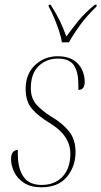

<svg xmlns="http://www.w3.org/2000/svg" viewBox="-20 -786 431 816"><path d="M156 10Q111 10 82.5 -8.5Q54 -27 40.5 -54.5Q27 -82 27 -110Q27 -131 35.5 -140Q44 -149 56 -149Q55 -137 56 -123Q57 -67 81 -33.5Q105 0 157 0Q213 0 246 -35.5Q279 -71 279 -133Q279 -171 257.5 -203.5Q236 -236 190 -264Q142 -293 115.5 -324Q89 -355 89 -408Q89 -472 129 -509.5Q169 -547 226 -547Q266 -547 291.5 -531Q317 -515 328.5 -490Q340 -465 340 -438Q340 -404 313 -404Q313 -410 313 -416.5Q313 -423 313 -429Q313 -480 294 -508.5Q275 -537 226 -537Q177 -537 144 -505Q111 -473 111 -411Q111 -369 134 -342.5Q157 -316 200 -289Q246 -262 273.5 -227.5Q301 -193 301 -140Q301 -78 264 -34Q227 10 156 10ZM243 -606Q240 -628 230.5 -656Q221 -684 209.5 -711.5Q198 -739 187 -758V-766H195Q219 -729 233.5 -699Q248 -669 262 -631Q284 -661 312 -696Q340 -731 383 -766H391L390 -758Q351 -721 322 -681.5Q293 -642 273 -606Z"/></svg>

Font: Noto Serif Display SemiCondensed Thin
Style: Italic
Weight: 100
Width: 4
Italic angle: -12°
Designer: Monotype Design Team
Foundry: Monotype Imaging Inc.
Version: Version 2.009